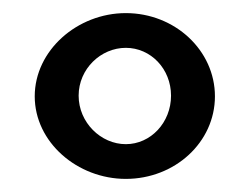

<svg xmlns="http://www.w3.org/2000/svg" viewBox="-20 -769 377 293"><path d="M33 -622C33 -552 98 -496 172 -496C247 -496 308 -552 308 -622C308 -692 247 -749 172 -749C98 -749 33 -692 33 -622ZM100 -623C100 -664 134 -696 172 -696C210 -696 241 -664 241 -623C241 -582 210 -549 172 -549C134 -549 100 -582 100 -623Z"/></svg>

Font: Charger Sport
Style: DfBdExt
Weight: 400
Designer: Jasper
Foundry: Cannot Into Space Fonts
Version: Version 1.1